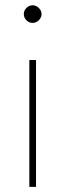

<svg xmlns="http://www.w3.org/2000/svg" viewBox="-20 -726 254 746"><path d="M120 -493V0H94V-493ZM141.5 -671Q141.5 -664 138.5 -658Q135.5 -652 130.8 -647.2Q126 -642.5 119.8 -639.8Q113.5 -637 107 -637Q93 -637 82.8 -647.2Q72.5 -657.5 72.5 -671Q72.5 -685 82.8 -695.2Q93 -705.5 107 -705.5Q113.5 -705.5 119.8 -702.8Q126 -700 130.8 -695.2Q135.5 -690.5 138.5 -684.2Q141.5 -678 141.5 -671Z"/></svg>

Font: Lato 2
Style: Regular
Weight: 200
Designer: Lukasz Dziedzic with Adam Twardoch and Botio Nikoltchev
Foundry: tyPoland Lukasz Dziedzic
Version: Version 2.015; 2015-08-06; http://www.latofonts.com/